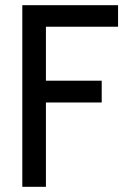

<svg xmlns="http://www.w3.org/2000/svg" viewBox="-20 -720 490 740"><path d="M66 -700H435V-617H157V-409H372V-325H157V0H66Z"/></svg>

Font: Cabin Condensed
Style: Regular
Weight: 400
Width: 3
Designer: Pablo Impallari
Foundry: Pablo Impallari. http://www.impallari.com Igino Marini. http://www.ikern.com
Version: Version 2.200